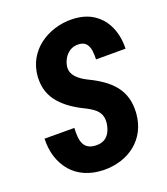

<svg xmlns="http://www.w3.org/2000/svg" viewBox="-135 -816 801 920"><g transform="rotate(-20 266.0 -355.5)"><path d="M324.7 -191.9Q327.6 -212.4 324 -228Q320.3 -243.7 311 -255.6Q301.8 -267.6 287.4 -277.3Q272.9 -287.1 255.9 -295.9Q220.7 -312.5 189.7 -333.5Q158.7 -354.5 135.3 -381.1Q111.8 -407.7 100.1 -441.2Q88.4 -474.6 90.8 -517.6Q94.2 -565.4 115.5 -603.8Q136.7 -642.1 171.4 -668.5Q206.1 -694.8 249.3 -708.3Q292.5 -721.7 337.9 -720.7Q402.8 -719.2 446.8 -690.2Q490.7 -661.1 512.5 -611.3Q534.2 -561.5 532.2 -500.5H381.8Q382.8 -522.5 380.1 -544.7Q377.4 -566.9 365 -581.8Q352.5 -596.7 324.7 -597.2Q301.3 -597.7 283.4 -586.4Q265.6 -575.2 254.4 -556.9Q243.2 -538.6 239.7 -516.6Q237.3 -498.5 243.4 -484.1Q249.5 -469.7 260.7 -458.3Q272 -446.8 286.1 -437.7Q300.3 -428.7 314.5 -421.9Q352.1 -403.8 382.8 -382.3Q413.6 -360.8 435.3 -333.7Q457 -306.6 467.3 -272Q477.5 -237.3 474.6 -192.9Q470.7 -143.6 450.9 -105.5Q431.2 -67.4 398.7 -41.3Q366.2 -15.1 324.5 -2Q282.7 11.2 234.9 10.3Q182.6 8.8 141.8 -9Q101.1 -26.9 73.5 -58.8Q45.9 -90.8 32 -133.8Q18.1 -176.8 20 -228L171.9 -227.5Q170.4 -205.1 171.9 -184.3Q173.3 -163.6 180.4 -147.7Q187.5 -131.8 203.1 -122.6Q218.8 -113.3 245.6 -113.3Q269.5 -113.3 285.9 -123.5Q302.2 -133.8 311.8 -151.9Q321.3 -169.9 324.7 -191.9Z"/></g></svg>

Font: Roboto Condensed ExtraBold
Style: Italic
Weight: 800
Italic angle: -12°
Designer: Christian Robertson
Foundry: Google
Version: Version 3.008; 2023